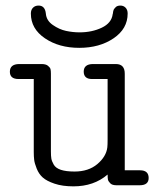

<svg xmlns="http://www.w3.org/2000/svg" viewBox="-20 -659 565 683"><path d="M15.1 -403.8Q15.1 -430.7 47.9 -431.2H127.9Q143.1 -431.2 150.6 -425Q158.2 -418.9 159.7 -413.1Q161.1 -407.2 161.1 -397V-120.1Q161.1 -104 162.6 -95Q164.1 -85.9 171.1 -73.5Q178.2 -61 196.5 -54.9Q214.8 -48.8 245.1 -48.8Q294.9 -48.8 326.4 -75.4Q357.9 -102.1 361.8 -134.8Q362.8 -143.6 362.8 -163.1V-377.9H307.1Q278.3 -377.9 277.8 -403.8Q277.8 -430.7 310.1 -431.2H392.1Q424.3 -431.2 423.8 -396V-53.2H478Q508.8 -53.2 508.8 -25.9Q508.8 0 477.1 0H394Q378.9 0 372.1 -7.1Q365.2 -14.2 364 -20Q362.8 -25.9 362.8 -38.1Q314 3.9 241.2 3.9Q202.1 3.9 174.1 -5.6Q146 -15.1 132.1 -27.6Q118.2 -40 110.6 -59.1Q103 -78.1 101.6 -90.1Q100.1 -102.1 100.1 -118.2V-377.9H45.9Q15.1 -377.9 15.1 -403.8ZM89.8 -610.8Q89.8 -624 97.4 -631.6Q105 -639.2 117.2 -639.2Q140.1 -639.2 143.1 -610.8Q145 -585.9 168 -570.1Q190.9 -554.2 214.8 -549.1Q238.8 -543.9 263.2 -543.9Q307.1 -543.9 342 -560.5Q377 -577.1 380.9 -608.9L381.8 -611.8Q381.8 -614.7 382.3 -616.9Q382.8 -619.1 383.8 -622.6Q384.8 -626 387 -628.4Q389.2 -630.9 391.6 -633.5Q394 -636.2 398.4 -637.7Q402.8 -639.2 408.2 -639.2Q419.4 -639.2 426.8 -631.6Q434.1 -624 434.1 -610.8Q434.1 -556.6 384 -522.7Q334 -488.8 262 -488.8Q189.9 -488.8 139.9 -522.7Q89.8 -556.6 89.8 -610.8Z"/></svg>

Font: CMU Typewriter Text
Style: Light
Weight: 200
Version: Version 0.7.0